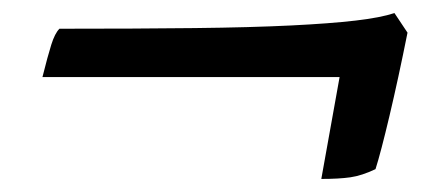

<svg xmlns="http://www.w3.org/2000/svg" viewBox="-20 -437 645 294"><path d="M472 -163 500 -319H45Q53 -351 58.5 -368.5Q64 -386 71 -393Q190 -393 277.5 -394Q365 -395 425.5 -398Q486 -401 524.5 -405.5Q563 -410 584 -417L604 -387Q590 -317 576.5 -260Q563 -203 555 -178Q534 -168 516.5 -165.5Q499 -163 472 -163Z"/></svg>

Font: Texturina 12pt Black
Style: Italic
Weight: 900
Italic angle: -11°
Designer: Guillermo Torres Carreño
Foundry: Omnibus-Type
Version: Version 1.002